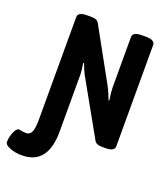

<svg xmlns="http://www.w3.org/2000/svg" viewBox="-243 -815 994 1140"><g transform="rotate(20 254.5 -245.0)"><path d="M-81 166Q-81 137 -68 105.5Q-55 74 -39 73Q-35 73 -21.5 76Q-8 79 8 79Q32 79 42 55Q52 31 52 -23V-670Q52 -702 110 -702H136Q156 -702 168 -696.5Q180 -691 188 -674L368 -348Q382 -322 402 -270L406 -272Q398 -324 398 -351V-670Q398 -702 456 -702H480Q538 -702 538 -670V-30Q538 2 480 2H461Q441 2 428 -3.5Q415 -9 407 -26L216 -366Q207 -381 189 -430L184 -427Q192 -381 192 -359V2Q192 212 28 212Q-12 212 -46.5 199Q-81 186 -81 166Z"/></g></svg>

Font: Asap Condensed
Style: Bold
Weight: 700
Designer: Pablo Cosgaya
Foundry: Omnibus-Type
Version: Version 1.010; ttfautohint (v1.8)